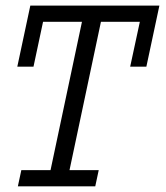

<svg xmlns="http://www.w3.org/2000/svg" viewBox="-20 -657 586 677"><path d="M496.1 -421.9H439L473.1 -580.1H335.9L225.1 -57.1H328.1L315.9 0H43L55.2 -57.1H158.2L269 -580.1H131.8L98.1 -421.9H41L86.9 -637.2H542Z"/></svg>

Font: Anonymous Pro
Style: Italic
Weight: 400
Italic angle: -12°
Monospace: yes
Designer: Mark Simonson
Version: Version 1.003